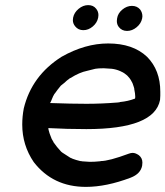

<svg xmlns="http://www.w3.org/2000/svg" viewBox="-20 -713 647 751"><path d="M316 18Q187 18 112 -79Q67 -145 67 -226Q67 -257 73 -289Q104 -417 221 -491Q313 -543 403 -543Q500 -543 555 -491Q607 -439 607 -354V-339Q607 -331 606 -322Q584 -208 318 -208Q242 -208 169 -212L170 -205L174 -191L182 -170L189 -158V-157Q202 -138 219 -120L224 -116L255 -96Q256 -96 257.5 -95Q259 -94 261 -93.5Q263 -93 264 -92Q277 -87 294 -83Q299 -83 301 -82L331 -80Q350 -80 369 -82Q374 -82 374 -83Q406 -83 484 -112Q492 -115 499 -115Q510 -115 523 -106Q537 -95 537 -77Q537 -71 536 -65Q530 -33 491 -18Q396 18 316 18ZM318 -307Q377 -307 439 -312Q443 -313 448 -313Q448 -314 450 -314Q481 -317 507 -327H508Q509 -330 509 -335Q509 -346 505 -365V-367Q505 -369 504 -370V-371Q499 -389 493 -397V-398Q487 -408 479 -416L477 -418Q466 -428 454 -433L450 -435Q434 -442 417 -444L386 -446Q364 -446 353 -444L321 -436Q291 -430 256 -408Q253 -408 249 -403H248Q240 -397 233 -390L218 -378Q203 -360 195 -348L194 -347Q194 -346 193 -346Q187 -336 183.5 -326.5Q180 -317 176 -310Q259 -307 318 -307ZM364 -644Q360 -624 343 -609.5Q326 -595 306 -595Q286 -595 274 -610Q265 -621 265 -634Q265 -639 266 -644Q270 -664 287.5 -678.5Q305 -693 325 -693Q345 -693 356 -679Q365 -668 365 -654Q365 -649 364 -644ZM536 -641Q532 -621 514.5 -606.5Q497 -592 477 -592Q457 -592 445 -607Q437 -617 437 -631Q437 -636 438 -641Q441 -661 458.5 -675.5Q476 -690 496 -690Q516 -690 528 -676Q537 -664 537 -649Q537 -645 536 -641Z"/></svg>

Font: Bad Comic
Style: Italic
Weight: 400
Italic angle: -11°
Designer: GGBotNet
Foundry: GGBotNet
Version: 0.95